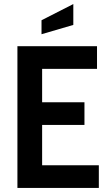

<svg xmlns="http://www.w3.org/2000/svg" viewBox="-20 -928 537 948"><path d="M66 0V-700H459V-588H188V-423H397V-311H188V-112H468V0ZM185 -759V-828L342 -908V-805Z"/></svg>

Font: Cabin Condensed
Style: Bold
Weight: 700
Width: 3
Designer: Pablo Impallari
Foundry: Pablo Impallari. http://www.impallari.com Igino Marini. http://www.ikern.com
Version: Version 3.001; ttfautohint (v1.8.3)